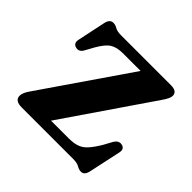

<svg xmlns="http://www.w3.org/2000/svg" viewBox="-132 -592 725 725"><g transform="rotate(45 231.0 -229.0)"><path d="M415.5 -393 176 -43H269.5Q295.5 -43 313.2 -48.8Q331 -54.5 345.8 -70.2Q360.5 -86 378.5 -115.5L399 -153Q410.5 -171.5 428 -168Q448 -164 443.5 -141.5L415.5 -11.5Q410 13.5 392 13.5Q381 13.5 370 6.8Q359 0 336.5 0H62.5Q25.5 0 25.5 -26Q25.5 -41.5 41 -63.5L282.5 -415H189Q156 -415 136.8 -403Q117.5 -391 97 -355L77.5 -319.5Q66.5 -300.5 48.5 -305Q29 -309.5 33.5 -332L57.5 -446Q63 -471 81.5 -471Q92.5 -471 103.2 -464.5Q114 -458 136 -458H401.5Q435 -458 435 -434Q435 -420.5 415.5 -393Z"/></g></svg>

Font: Fraunces 72pt Soft SemiBold
Style: Regular
Weight: 600
Version: Version 1.000;[b76b70a41]